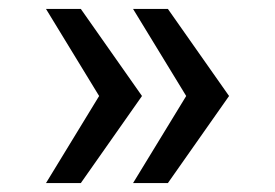

<svg xmlns="http://www.w3.org/2000/svg" viewBox="-20 -467 616 430"><path d="M493 -252 356 -57H278L397 -252L278 -447H356ZM298 -252 161 -57H83L202 -252L83 -447H161Z"/></svg>

Font: Mingzat
Style: Regular
Weight: 400
Designer: Jason Glavy (Lepcha), Lorna Priest (Lepcha additions), Walt Agee (Sophia), Victor Gaultney (Sophia)
Foundry: SIL International
Version: Version 0.100